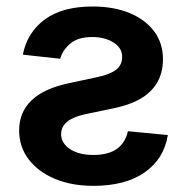

<svg xmlns="http://www.w3.org/2000/svg" viewBox="-20 -573 589 603"><path d="M51.8 -401.3 169 -388.5Q176.5 -415.5 200.8 -436.1Q225.1 -456.7 269.5 -456.7Q309.7 -456.7 336.8 -439.3Q364 -421.9 363.6 -394.2Q364 -370.4 346.1 -355.3Q328.1 -340.2 286.6 -331L193.5 -311.1Q40.5 -277.7 40.1 -163.4Q40.1 -111.9 70 -72.6Q99.8 -33.4 152.3 -11.4Q204.9 10.7 273.1 10.7Q373.6 10.7 434.3 -31.6Q495 -73.9 507.1 -148.8L381.7 -160.9Q365.1 -86.3 273.4 -86.3Q227.6 -86.3 199.8 -104.9Q171.9 -123.6 171.9 -151.6Q171.9 -197.4 245.4 -213.8L338.4 -233.3Q416.9 -249.6 454.5 -288.5Q492.2 -327.4 491.8 -387.1Q491.8 -437.5 464.1 -474.6Q436.4 -511.7 386.7 -532.1Q337 -552.6 271.3 -552.6Q175.4 -552.6 120.2 -511.5Q65 -470.5 51.8 -401.3Z"/></svg>

Font: Inter UI Semi Bold
Style: Regular
Weight: 600
Designer: Rasmus Andersson
Foundry: rsms
Version: 3.2;8d6f07862